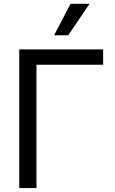

<svg xmlns="http://www.w3.org/2000/svg" viewBox="-20 -959 586 979"><path d="M505.9 -628.9H166V0H78.1V-707H505.9ZM339.8 -939.5H436.5L328.1 -779.3H255.9Z"/></svg>

Font: Pretendard
Style: Regular
Weight: 400
Designer: Base glyphs from Inter by Rasmus Andersson; Hangeul glyphs from Noto Sans CJK(Source Han Sans) by Jang Soo-young and Kan
Foundry: Kil Hyung-jin
Version: Version 1.309